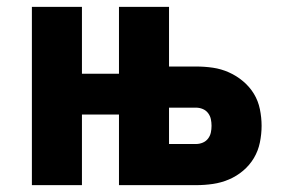

<svg xmlns="http://www.w3.org/2000/svg" viewBox="-20 -540 840 560"><path d="M73 0V-520H219V-325H327V-520H473V-346H552Q577 -346 601 -342.5Q625 -339 647.5 -329Q670 -319 689 -303Q708 -287 720.5 -266.5Q733 -246 738 -221.5Q743 -197 743 -173Q743 -149 738 -124.5Q733 -100 720.5 -79Q708 -58 689 -42Q670 -26 647.5 -16.5Q625 -7 601 -3.5Q577 0 552 0H327V-206H219V0ZM552 -120Q562 -120 571.5 -124Q581 -128 587 -136Q593 -144 595 -153.5Q597 -163 597 -173Q597 -183 595 -192.5Q593 -202 587 -210Q581 -218 571.5 -222Q562 -226 552 -226H473V-120Z"/></svg>

Font: Iosevka Aile Heavy
Style: Regular
Weight: 900
Designer: Belleve Invis
Foundry: Belleve Invis
Version: Version 31.1.0; ttfautohint (v1.8.4)